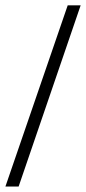

<svg xmlns="http://www.w3.org/2000/svg" viewBox="-20 -679 318 709"><path d="M48.8 9.8H0L230 -659.2H277.8Z"/></svg>

Font: Liberation Serif
Style: Regular
Weight: 400
Designer: Steve Matteson
Foundry: Ascender Corporation
Version: Version 2.1.5